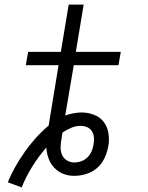

<svg xmlns="http://www.w3.org/2000/svg" viewBox="-20 -755 640 833"><path d="M74 58 14 36Q28 1 47 -32.5Q66 -66 88 -97Q110 -128 135.5 -156.5Q161 -185 191 -210L234 -472H92L102 -530H244L278 -735H343L309 -530H504L494 -472H300L263 -254Q280 -260 298.5 -263.5Q317 -267 334 -267Q362 -267 388 -257Q414 -247 430 -226Q446 -205 450.5 -177Q455 -149 450 -121Q447 -104 441 -87Q435 -70 425.5 -54.5Q416 -39 401.5 -26.5Q387 -14 370.5 -6.5Q354 1 336.5 4.5Q319 8 301 8Q285 8 269 4Q253 0 239.5 -8Q226 -16 215 -27.5Q204 -39 197 -53Q190 -67 186 -82.5Q182 -98 181 -115Q147 -76 120 -32.5Q93 11 74 58ZM301 -50Q317 -50 332.5 -55.5Q348 -61 359.5 -72.5Q371 -84 377.5 -99Q384 -114 386 -130Q386 -130 386 -130Q386 -130 386 -130Q386 -130 386 -130Q386 -130 386 -130Q389 -145 387.5 -159.5Q386 -174 378.5 -186Q371 -198 357.5 -203.5Q344 -209 329 -209Q309 -209 289 -200.5Q269 -192 251 -180Q250 -172 248.5 -164Q247 -156 246 -148Q243 -131 243 -114Q243 -97 249.5 -82.5Q256 -68 270.5 -59Q285 -50 301 -50Z"/></svg>

Font: Iosevka Curly LtExObl
Style: Regular
Weight: 300
Width: 7
Italic angle: -9°
Monospace: yes
Designer: Belleve Invis
Foundry: Belleve Invis
Version: Version 11.1.0; ttfautohint (v1.8.3)